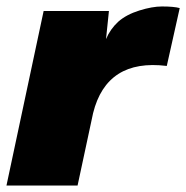

<svg xmlns="http://www.w3.org/2000/svg" viewBox="-30 -574 576 594"><path d="M471 -554Q508 -554 526 -549L486 -370Q300 -393 258 -224L210 0H-10L105 -540H307L298 -453Q311 -484 336 -507Q361 -529 401 -541.5Q441 -554 471 -554Z"/></svg>

Font: Nacelle Black
Style: Italic
Weight: 900
Italic angle: -12°
Designer: Sora Sagano
Foundry: Sora Sagano
Version: Version 1.000;FEAKit 1.0